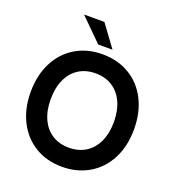

<svg xmlns="http://www.w3.org/2000/svg" viewBox="-160 -1027 1067 1168"><g transform="rotate(20 374.0 -443.0)"><path d="M39 -348Q39 -456 81 -538.8Q123 -621.5 198.8 -667Q274.5 -712.5 372.5 -712.5Q472 -712.5 548 -667.2Q624 -622 666 -539.2Q708 -456.5 708 -348Q708 -240 665.8 -157.5Q623.5 -75 547.2 -29.8Q471 15.5 372.5 15.5Q274 15.5 198.5 -30Q123 -75.5 81 -158Q39 -240.5 39 -348ZM372.5 -108Q435 -108 481.2 -137.2Q527.5 -166.5 552.5 -220.8Q577.5 -275 577.5 -348Q577.5 -421.5 552.5 -476Q527.5 -530.5 481.2 -559.8Q435 -589 372.5 -589Q310.5 -589 264.5 -560Q218.5 -531 193.5 -476.5Q168.5 -422 168.5 -348Q168.5 -274.5 193.5 -220.2Q218.5 -166 264.5 -137Q310.5 -108 372.5 -108ZM183 -901H315L419 -759H326.5Z"/></g></svg>

Font: HK Grotesk
Style: Bold
Weight: 700
Designer: Alfredo Marco Pradil
Foundry: Hanken Design Co.
Version: Version 3.001